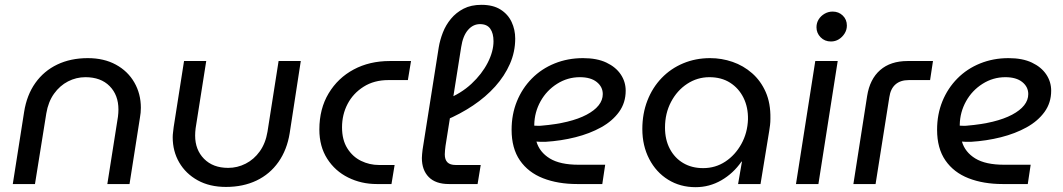

<svg xmlns="http://www.w3.org/2000/svg" viewBox="-20 -763 4405 796"><path d="M33 0 80 -299Q91 -369 126.5 -419Q162 -469 217.5 -495.5Q273 -522 344 -522Q411 -522 460.5 -495Q510 -468 537 -421Q564 -374 564 -316Q564 -306 563 -295.5Q562 -285 560 -274L517 0H425L469 -279Q470 -287 470.5 -294.5Q471 -302 471 -309Q471 -369 434.5 -406Q398 -443 334 -443Q296 -443 262 -425.5Q228 -408 204 -374.5Q180 -341 172 -293L125 0Z M1227 -510 1181 -211Q1170 -142 1134.5 -91.5Q1099 -41 1043.5 -14.5Q988 12 917 12Q849 12 799.5 -15.5Q750 -43 723 -89.5Q696 -136 696 -194Q696 -204 697.5 -215Q699 -226 700 -236L743 -510H835L791 -231Q790 -223 789.5 -215.5Q789 -208 789 -201Q789 -142 826 -104.5Q863 -67 926 -67Q964 -67 998.5 -84.5Q1033 -102 1057 -135.5Q1081 -169 1089 -217L1135 -510Z M1542 0Q1478 0 1423.5 -27Q1369 -54 1336.5 -105Q1304 -156 1304 -226Q1304 -312 1342.5 -376Q1381 -440 1446.5 -475Q1512 -510 1596 -510H1684L1671 -431H1590Q1531 -431 1487.5 -403.5Q1444 -376 1421 -332Q1398 -288 1398 -235Q1398 -183 1420 -148Q1442 -113 1477 -96Q1512 -79 1551 -79H1616L1603 0Z M1841 0Q1786 0 1757.5 -29Q1729 -58 1729 -108Q1729 -116 1730 -124.5Q1731 -133 1732 -143L1799 -567Q1804 -597 1816 -628Q1828 -659 1849.5 -685Q1871 -711 1902 -727Q1933 -743 1976 -743Q2024 -743 2055 -723.5Q2086 -704 2101 -672Q2116 -640 2116 -603Q2116 -548 2094 -498Q2072 -448 2033 -404.5Q1994 -361 1941 -325.5Q1888 -290 1826 -264L1830 -351Q1891 -375 1934.5 -415.5Q1978 -456 2002 -503Q2026 -550 2026 -592Q2026 -625 2012.5 -644Q1999 -663 1970 -663Q1941 -663 1920 -638.5Q1899 -614 1892 -568L1827 -158Q1826 -150 1825 -140Q1824 -130 1824 -123Q1824 -101 1835 -90Q1846 -79 1869 -79H1973L1960 0Z M2373 0Q2293 0 2231.5 -24Q2170 -48 2135.5 -98Q2101 -148 2101 -225Q2101 -289 2123 -343Q2145 -397 2185 -437.5Q2225 -478 2279.5 -500Q2334 -522 2397 -522Q2455 -522 2494 -503.5Q2533 -485 2553.5 -454.5Q2574 -424 2574 -387Q2574 -337 2546.5 -299Q2519 -261 2472 -235Q2425 -209 2365.5 -194Q2306 -179 2241 -175Q2230 -175 2221 -175Q2212 -175 2204 -176Q2217 -132 2259.5 -106Q2302 -80 2379 -80H2489L2477 0ZM2195 -242Q2202 -242 2209.5 -241.5Q2217 -241 2225 -242Q2285 -247 2332 -258.5Q2379 -270 2412 -287.5Q2445 -305 2462 -326.5Q2479 -348 2479 -373Q2479 -403 2454 -423Q2429 -443 2384 -443Q2333 -443 2289.5 -415.5Q2246 -388 2221 -343Q2196 -298 2195 -246Q2195 -245 2195 -244.5Q2195 -244 2195 -242Z M2864 13Q2800 13 2750 -18Q2700 -49 2671.5 -104Q2643 -159 2643 -228Q2643 -292 2664 -346Q2685 -400 2723 -439.5Q2761 -479 2812.5 -500.5Q2864 -522 2924 -522Q2972 -522 3017 -506.5Q3062 -491 3098 -459.5Q3134 -428 3154.5 -381.5Q3175 -335 3174 -272Q3174 -257 3172.5 -244.5Q3171 -232 3169 -220L3133 0H3040L3056 -93H3054Q3020 -44 2970.5 -15.5Q2921 13 2864 13ZM2895 -66Q2946 -66 2987 -93Q3028 -120 3053.5 -166Q3079 -212 3081 -268Q3082 -318 3062.5 -357.5Q3043 -397 3007 -420Q2971 -443 2921 -443Q2871 -443 2829 -415.5Q2787 -388 2762 -340.5Q2737 -293 2737 -234Q2737 -184 2757 -146Q2777 -108 2812.5 -87Q2848 -66 2895 -66Z M3280 0 3360 -510H3453L3373 0ZM3425 -591Q3399 -591 3382 -608.5Q3365 -626 3365 -650Q3365 -668 3374 -682.5Q3383 -697 3398.5 -706Q3414 -715 3432 -715Q3457 -715 3474 -698.5Q3491 -682 3491 -657Q3491 -639 3481.5 -624Q3472 -609 3457.5 -600Q3443 -591 3425 -591Z M3518 0 3575 -365Q3586 -435 3629 -472.5Q3672 -510 3743 -510H3848L3836 -431H3748Q3713 -431 3692.5 -413Q3672 -395 3667 -360L3610 0Z M4137 0Q4057 0 3995.5 -24Q3934 -48 3899.5 -98Q3865 -148 3865 -225Q3865 -289 3887 -343Q3909 -397 3949 -437.5Q3989 -478 4043.5 -500Q4098 -522 4161 -522Q4219 -522 4258 -503.5Q4297 -485 4317.5 -454.5Q4338 -424 4338 -387Q4338 -337 4310.5 -299Q4283 -261 4236 -235Q4189 -209 4129.5 -194Q4070 -179 4005 -175Q3994 -175 3985 -175Q3976 -175 3968 -176Q3981 -132 4023.5 -106Q4066 -80 4143 -80H4253L4241 0ZM3959 -242Q3966 -242 3973.5 -241.5Q3981 -241 3989 -242Q4049 -247 4096 -258.5Q4143 -270 4176 -287.5Q4209 -305 4226 -326.5Q4243 -348 4243 -373Q4243 -403 4218 -423Q4193 -443 4148 -443Q4097 -443 4053.5 -415.5Q4010 -388 3985 -343Q3960 -298 3959 -246Q3959 -245 3959 -244.5Q3959 -244 3959 -242Z"/></svg>

Font: MuseoModerno
Style: Italic
Weight: 400
Italic angle: -9°
Designer: Pablo Cosgaya, Héctor Gatti, Marcela Romero, and the Authors of The MuseoModerno Project.
Foundry: Omnibus-Type Team
Version: Version 1.003